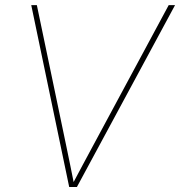

<svg xmlns="http://www.w3.org/2000/svg" viewBox="-20 -748 720 768"><path d="M256.8 0 105 -727.5H127.4L245.1 -164.1Q253.4 -125 261.2 -85.9Q269 -46.9 276.9 -7.8H268.1Q288.6 -46.9 309.6 -85.9Q330.6 -125 351.6 -164.1L654.8 -727.5H680.2L287.6 0Z"/></svg>

Font: Inter 16pt Thin
Style: Italic
Weight: 250
Italic angle: -9.3988°
Version: Version 4.001;git-66647c0bb